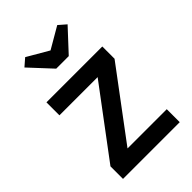

<svg xmlns="http://www.w3.org/2000/svg" viewBox="-224 -842 931 931"><g transform="rotate(-45 242.0 -376.5)"><path d="M50 0V-86L312 -436H50V-525H433V-441L170 -89H439V0ZM199 -607 94 -720 132 -753 242 -689 352 -753 390 -720 285 -607Z"/></g></svg>

Font: Lexend Deca
Style: Regular
Weight: 400
Designer: Bonnie Shaver-Troup, Thomas Jockin
Foundry: Lexend
Version: Version 1.008; ttfautohint (v1.8.4.7-5d5b)